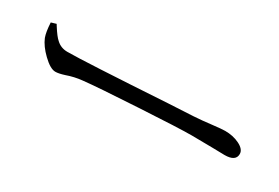

<svg xmlns="http://www.w3.org/2000/svg" viewBox="1 -680 958 660"><g transform="rotate(30 479.5 -350.5)"><path d="M188 -278Q168 -278 138 -307Q110 -334 99 -361Q92 -380 90 -417L110 -423Q112 -420 115 -415Q134 -385 146 -375Q164 -358 190 -358Q255 -358 580 -378Q662 -382 675 -383Q708 -385 749 -390Q783 -394 796 -394Q827 -394 852 -382Q879 -369 879 -350Q879 -321 835 -321Q820 -321 788 -322Q739 -323 704 -323Q654 -323 499 -314Q339 -305 285 -299Q254 -296 223 -285Q201 -278 188 -278Z"/></g></svg>

Font: Cactus Classical Serif
Style: Regular
Weight: 400
Designer: Henry Chan (via Glyphwiki)、田海東、宇文滿月
Foundry: Moonlit Owen
Version: Version 1.000